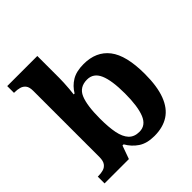

<svg xmlns="http://www.w3.org/2000/svg" viewBox="-205 -905 1060 1060"><g transform="rotate(-45 324.5 -375.0)"><path d="M397 10Q339 10 302.5 -14.5Q266 -39 244 -78H235L207 0H17V-53H24Q43 -53 60.5 -58Q78 -63 89 -78Q100 -93 100 -123V-640Q100 -669 89 -683Q78 -697 60.5 -702Q43 -707 21 -707H17V-760H252V-589Q252 -574 251 -551.5Q250 -529 248 -506Q246 -483 244 -468H251Q273 -505 308.5 -526.5Q344 -548 401 -548Q499 -548 550.5 -481.5Q602 -415 602 -270Q602 -173 578.5 -111Q555 -49 509.5 -19.5Q464 10 397 10ZM355 -65Q405 -65 426.5 -118Q448 -171 448 -271Q448 -373 426 -423.5Q404 -474 354 -474Q295 -474 273.5 -424Q252 -374 252 -270Q252 -204 261 -158.5Q270 -113 292.5 -89Q315 -65 355 -65Z"/></g></svg>

Font: Noto Serif Armenian
Style: Bold
Weight: 700
Version: Version 2.007